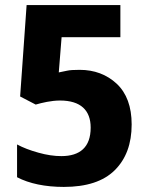

<svg xmlns="http://www.w3.org/2000/svg" viewBox="-20 -734 590 764"><path d="M296.9 -456.1C273.9 -456.1 257.3 -455.1 246.6 -452.6C235.4 -450.2 224.6 -448.2 213.9 -445.8L225.1 -585.9H459V-713.9H85.9L60.1 -350.1L122.1 -317.9C147.5 -325.2 184.1 -334 218.8 -334C301.3 -334 340.8 -294.9 340.8 -226.1C340.8 -148.4 298.3 -112.8 224.1 -112.8C196.3 -112.8 165.5 -117.2 132.8 -126.5C99.6 -135.7 71.3 -146.5 47.9 -159.2V-28.8C96.2 -3.4 160.2 9.8 233.9 9.8C324.2 9.8 391.6 -12.2 436.5 -56.6C481.4 -101.1 503.9 -161.6 503.9 -238.8C503.9 -309.6 483.9 -363.8 444.3 -400.9C404.8 -437.5 355.5 -456.1 296.9 -456.1Z"/></svg>

Font: Avrile Sans
Style: Bold
Weight: 700
Designer: Monotype Design Team, Google (font), Stefan Peev (BGR Cyrillic), Cristiano Sobral (main changes)
Foundry: The Avrile Sans Project Authors
Version: Version 3.110